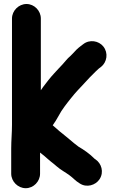

<svg xmlns="http://www.w3.org/2000/svg" viewBox="-20 -768 603 985"><path d="M37.5 -6V123C37.5 163.1 71.9 197.5 112 197.5C152.3 197.5 185.5 162.8 185.5 123V14.6C192.9 20.4 200.7 26.4 207.8 32.4L223.9 46.5C238.9 59 242.7 62.9 257.2 73.8L270.8 85.4C292.5 104.4 316.4 116.2 337.6 132.1C353.9 143.7 366.8 159.9 388.3 172.6C424.6 197.1 470.6 181.7 490.4 151.9C515.2 114.7 499.9 69.6 469.9 49.6C462.4 44.6 465.2 46.6 461.8 43.2C439.7 21 411 0.7 382.9 -15.5C367.5 -27 352.7 -38.9 337.1 -52.5L319.8 -66.8C294.8 -86.2 276.3 -102.3 250.5 -125.2C262.1 -142.6 269.5 -152.4 281.1 -174.3C296 -204 324.2 -239.2 345.8 -266.2C367.6 -293.9 388.4 -314.8 413.2 -341.5C427.7 -357.1 430.3 -360.6 439.8 -370.2L458.8 -389.2C470.4 -400.7 473.2 -404.1 486.9 -416.3L498.7 -425.1C528.8 -449.2 536.7 -496 510.3 -529.3C486.7 -559 439.5 -567.4 406.3 -540.9L394.5 -532C377.4 -519.2 367.4 -508.8 352.9 -492.6L340.6 -480.2C333.1 -474 324.9 -465.9 319.3 -458.9C309 -446.5 294 -429.6 280.2 -415.8C272.1 -407.7 265.7 -399.3 258 -391.7C237.8 -369.9 219.5 -346.2 200.9 -321.4C196.6 -315.3 194 -311.5 189.5 -304.9V-673C189.5 -712.8 156.3 -747.5 116 -747.5C75.9 -747.5 41.5 -713.1 41.5 -673V-128C41.5 -85.4 37.5 -48.4 37.5 -6Z"/></svg>

Font: Smoothie
Style: SeBd
Weight: 600
Foundry: Cannot Into Space Fonts
Version: Version 0.8